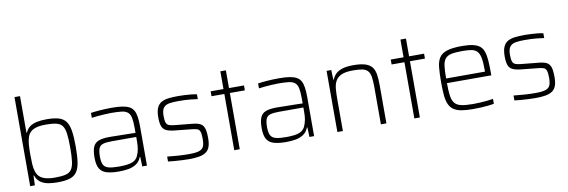

<svg xmlns="http://www.w3.org/2000/svg" viewBox="-54 -1156 4665 1577"><g transform="rotate(-10 2278.5 -367.5)"><path d="M324 8Q285 8 249 2Q213 -4 185 -23Q157 -42 143 -81H139L136 0H97V-743H143V-438H147Q160 -468 183.5 -485.5Q207 -503 242.5 -510.5Q278 -518 325 -518Q386 -518 425 -506.5Q464 -495 485 -466Q506 -437 514 -385.5Q522 -334 522 -255Q522 -176 514 -124.5Q506 -73 485 -44Q464 -15 425 -3.5Q386 8 324 8ZM309 -34Q363 -34 396.5 -41.5Q430 -49 447 -71.5Q464 -94 470 -138Q476 -182 476 -255Q476 -328 470 -372Q464 -416 447 -438.5Q430 -461 396.5 -468.5Q363 -476 309 -476Q246 -476 209.5 -459Q173 -442 159 -405Q148 -373 145.5 -337.5Q143 -302 143 -255Q143 -210 145 -174.5Q147 -139 158 -107Q172 -68 209.5 -51Q247 -34 309 -34Z M838 8Q776 8 736 -3.5Q696 -15 677 -46.5Q658 -78 658 -139Q658 -195 671 -227Q684 -259 717 -272Q750 -285 810 -285Q821 -285 845.5 -284.5Q870 -284 901.5 -283.5Q933 -283 965 -282.5Q997 -282 1025 -281V-323Q1025 -377 1018.5 -407.5Q1012 -438 994 -453.5Q976 -469 942 -473Q908 -477 854 -477Q831 -477 800.5 -475Q770 -473 741 -470.5Q712 -468 693 -465V-506Q725 -511 771.5 -514.5Q818 -518 871 -518Q921 -518 956.5 -512.5Q992 -507 1014.5 -494.5Q1037 -482 1049 -460.5Q1061 -439 1066 -406Q1071 -373 1071 -328V0H1032L1029 -80H1025Q1010 -41 979 -22Q948 -3 910.5 2.5Q873 8 838 8ZM844 -32Q878 -32 909.5 -35.5Q941 -39 965 -51Q989 -63 1002 -89Q1015 -117 1020 -145.5Q1025 -174 1025 -210V-247H822Q775 -247 749 -239.5Q723 -232 713 -209Q703 -186 703 -140Q703 -96 714.5 -72.5Q726 -49 756.5 -40.5Q787 -32 844 -32Z M1422 8Q1396 8 1364 6.5Q1332 5 1301.5 2.5Q1271 0 1247 -3V-44Q1279 -41 1302.5 -39Q1326 -37 1346 -35.5Q1366 -34 1386.5 -33.5Q1407 -33 1432 -33Q1488 -33 1515 -43Q1542 -53 1551 -75.5Q1560 -98 1560 -135Q1560 -178 1553 -197Q1546 -216 1530.5 -221.5Q1515 -227 1486 -230L1341 -245Q1297 -250 1273 -262.5Q1249 -275 1240 -302Q1231 -329 1231 -372Q1231 -422 1243.5 -451.5Q1256 -481 1281.5 -495.5Q1307 -510 1343 -514Q1379 -518 1425 -518Q1449 -518 1476 -516.5Q1503 -515 1529.5 -512.5Q1556 -510 1577 -505V-465Q1549 -469 1523 -472Q1497 -475 1470.5 -476Q1444 -477 1412 -477Q1372 -477 1341 -472Q1310 -467 1293 -446.5Q1276 -426 1276 -378Q1276 -341 1282.5 -322.5Q1289 -304 1305.5 -297.5Q1322 -291 1351 -288L1493 -274Q1538 -270 1561.5 -258.5Q1585 -247 1595 -219.5Q1605 -192 1605 -135Q1605 -90 1594.5 -62Q1584 -34 1561.5 -19Q1539 -4 1504.5 2Q1470 8 1422 8Z M1799 0V-469H1692V-510H1799V-658H1845V-510H1970V-469H1845V0Z M2232 8Q2170 8 2130 -3.5Q2090 -15 2071 -46.5Q2052 -78 2052 -139Q2052 -195 2065 -227Q2078 -259 2111 -272Q2144 -285 2204 -285Q2215 -285 2239.5 -284.5Q2264 -284 2295.5 -283.5Q2327 -283 2359 -282.5Q2391 -282 2419 -281V-323Q2419 -377 2412.5 -407.5Q2406 -438 2388 -453.5Q2370 -469 2336 -473Q2302 -477 2248 -477Q2225 -477 2194.5 -475Q2164 -473 2135 -470.5Q2106 -468 2087 -465V-506Q2119 -511 2165.5 -514.5Q2212 -518 2265 -518Q2315 -518 2350.5 -512.5Q2386 -507 2408.5 -494.5Q2431 -482 2443 -460.5Q2455 -439 2460 -406Q2465 -373 2465 -328V0H2426L2423 -80H2419Q2404 -41 2373 -22Q2342 -3 2304.5 2.5Q2267 8 2232 8ZM2238 -32Q2272 -32 2303.5 -35.5Q2335 -39 2359 -51Q2383 -63 2396 -89Q2409 -117 2414 -145.5Q2419 -174 2419 -210V-247H2216Q2169 -247 2143 -239.5Q2117 -232 2107 -209Q2097 -186 2097 -140Q2097 -96 2108.5 -72.5Q2120 -49 2150.5 -40.5Q2181 -32 2238 -32Z M2659 0V-510H2698L2701 -429H2705Q2714 -453 2732.5 -473Q2751 -493 2787 -505.5Q2823 -518 2884 -518Q2944 -518 2980.5 -506.5Q3017 -495 3036 -472Q3055 -449 3061.5 -411Q3068 -373 3068 -320V0H3022V-309Q3022 -364 3016.5 -397Q3011 -430 2994.5 -447.5Q2978 -465 2948.5 -470.5Q2919 -476 2871 -476Q2809 -476 2775 -460Q2741 -444 2726 -415.5Q2711 -387 2708 -348Q2705 -309 2705 -264V0Z M3301 0V-469H3194V-510H3301V-658H3347V-510H3472V-469H3347V0Z M3788 8Q3730 8 3690.5 0.5Q3651 -7 3627 -24.5Q3603 -42 3590 -72Q3577 -102 3573 -147Q3569 -192 3569 -254Q3569 -328 3574 -378.5Q3579 -429 3599.5 -459.5Q3620 -490 3665 -504Q3710 -518 3789 -518Q3845 -518 3881 -509.5Q3917 -501 3938 -483.5Q3959 -466 3969 -435Q3979 -404 3982 -360Q3985 -316 3985 -256V-239H3615Q3615 -177 3620.5 -136.5Q3626 -96 3643.5 -73Q3661 -50 3697.5 -41.5Q3734 -33 3796 -33Q3822 -33 3852.5 -34.5Q3883 -36 3912.5 -39Q3942 -42 3965 -46V-5Q3945 -1 3915.5 2Q3886 5 3853 6.5Q3820 8 3788 8ZM3939 -258V-296Q3939 -357 3932 -393Q3925 -429 3908 -447.5Q3891 -466 3861 -471.5Q3831 -477 3786 -477Q3728 -477 3694 -470Q3660 -463 3642.5 -442Q3625 -421 3620 -382Q3615 -343 3615 -278H3959Z M4311 8Q4285 8 4253 6.5Q4221 5 4190.5 2.5Q4160 0 4136 -3V-44Q4168 -41 4191.5 -39Q4215 -37 4235 -35.5Q4255 -34 4275.5 -33.5Q4296 -33 4321 -33Q4377 -33 4404 -43Q4431 -53 4440 -75.5Q4449 -98 4449 -135Q4449 -178 4442 -197Q4435 -216 4419.5 -221.5Q4404 -227 4375 -230L4230 -245Q4186 -250 4162 -262.5Q4138 -275 4129 -302Q4120 -329 4120 -372Q4120 -422 4132.5 -451.5Q4145 -481 4170.5 -495.5Q4196 -510 4232 -514Q4268 -518 4314 -518Q4338 -518 4365 -516.5Q4392 -515 4418.5 -512.5Q4445 -510 4466 -505V-465Q4438 -469 4412 -472Q4386 -475 4359.5 -476Q4333 -477 4301 -477Q4261 -477 4230 -472Q4199 -467 4182 -446.5Q4165 -426 4165 -378Q4165 -341 4171.5 -322.5Q4178 -304 4194.5 -297.5Q4211 -291 4240 -288L4382 -274Q4427 -270 4450.5 -258.5Q4474 -247 4484 -219.5Q4494 -192 4494 -135Q4494 -90 4483.5 -62Q4473 -34 4450.5 -19Q4428 -4 4393.5 2Q4359 8 4311 8Z"/></g></svg>

Font: Saira Thin ExtraLight
Style: Regular
Weight: 250
Version: Version 1.101